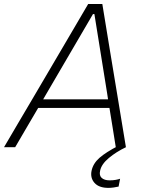

<svg xmlns="http://www.w3.org/2000/svg" viewBox="-38 -733 733 956"><path d="M-18 0Q16 -58 53.5 -121.8Q91 -185.5 125 -243L269 -488Q306 -551 337.2 -604.2Q368.5 -657.5 401 -713H471.5Q480 -660 489 -606.2Q498 -552.5 508.5 -487L549 -242.5Q559 -183 569.2 -119.8Q579.5 -56.5 589 0H538.5Q531 -47 523 -97Q515 -147 507 -195.5H152Q123.5 -147 94.5 -97.5Q65.5 -48 37.5 0ZM195 -269.5Q186 -254 177 -238.5H500L495.5 -268L432 -663H425ZM502 202.5Q454.5 202.5 432.5 177.5Q410.5 152.5 418 117Q425.5 81 457.2 53Q489 25 553 -8L555.5 -20.5L580 -22L589 0Q541.5 22.5 504.2 53.5Q467 84.5 460.5 117Q455 141 468.5 153Q482 165 508 165Q524.5 165 538.2 162.5Q552 160 560 157L552.5 196Q542.5 198.5 528 200.5Q513.5 202.5 502 202.5Z"/></svg>

Font: Commissioner ExtraLight
Style: Italic
Weight: 200
Italic angle: -12°
Designer: Kostas Bartsokas
Foundry: Kostas Bartsokas
Version: Version 1.000; ttfautohint (v1.8.3)